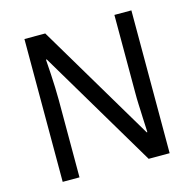

<svg xmlns="http://www.w3.org/2000/svg" viewBox="-104 -821 938 927"><g transform="rotate(-15 364.5 -357.0)"><path d="M631.8 0H526.9L175.8 -590.8H171.9Q174.8 -553.2 176.8 -516.1Q178.7 -484.4 179.9 -449.7Q181.2 -415 181.2 -387.2V0H97.2V-713.9H201.2L550.8 -126H554.2Q552.7 -163.1 550.8 -199.2Q550.3 -214.8 549.6 -231.2Q548.8 -247.6 548.1 -263.9Q547.4 -280.3 547.1 -295.4Q546.9 -310.5 546.9 -323.2V-713.9H631.8Z"/></g></svg>

Font: Genotype
Style: Regular
Weight: 400
Foundry: Ascender Corporation
Version: Version 1.00